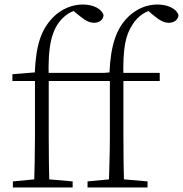

<svg xmlns="http://www.w3.org/2000/svg" viewBox="-20 -831 811 851"><path d="M37 0H302V-27L176 -38H154L37 -27ZM131 0H199C197 -75 196 -151 196 -226V-482C191 -631 210 -701 256 -749C280 -773 306 -786 338 -789V-798H299V-788L326 -766C355 -742 374 -730 397 -730C422 -730 438 -745 439 -764C430 -793 392 -811 347 -811C302 -811 255 -793 218 -757C161 -700 139 -630 134 -504V-500L158 -512L35 -502V-472H135V-226C135 -151 133 -75 131 0ZM166 -472H477V-508H166ZM368 0H634V-27L507 -38H485L368 -27ZM462 0H530C528 -75 527 -151 527 -226V-485C524 -619 536 -675 568 -723C591 -760 629 -786 669 -789V-798H630V-789L658 -765C686 -742 705 -730 728 -730C754 -730 770 -745 771 -764C762 -793 723 -811 678 -811C633 -811 588 -794 550 -758C496 -706 470 -632 465 -504V-500L489 -512L367 -502V-472H467V-226C467 -151 464 -75 462 0ZM497 -472H688V-508H497Z"/></svg>

Font: Source Han Serif TW VF
Style: Regular
Weight: 250
Designer: Ryoko NISHIZUKA 西塚涼子 (kana & ideographs); Frank Grießhammer (Latin, Greek & Cyrillic); Wenlong ZHANG 张文龙 (bopomofo); San
Foundry: Adobe
Version: Version 2.002;hotconv 1.1.0;makeotfexe 2.6.0